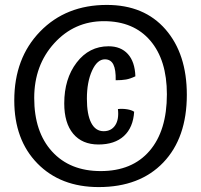

<svg xmlns="http://www.w3.org/2000/svg" viewBox="-20 -721 817 780"><path d="M414 -701Q566 -701 652.5 -601.5Q739 -502 739 -336Q739 -161 643.5 -61Q548 39 381 39Q226 39 132 -57Q38 -153 38 -313Q38 -485 143 -593Q248 -701 414 -701ZM389 -26Q517 -26 587.5 -108Q658 -190 658 -338Q658 -477 590.5 -556Q523 -635 402 -635Q282 -635 200.5 -545.5Q119 -456 119 -323Q119 -185 191.5 -105.5Q264 -26 389 -26ZM459 -278Q478 -280 496.5 -277Q515 -274 525 -267Q521 -203 483.5 -168.5Q446 -134 380 -134Q314 -134 277.5 -177.5Q241 -221 241 -301Q241 -401 291.5 -467Q342 -533 421 -533Q471 -533 499.5 -501.5Q528 -470 530 -411Q509 -401 492 -398Q475 -395 450 -395Q451 -438 440.5 -459Q430 -480 406 -480Q375 -480 354 -434Q333 -388 333 -320Q333 -256 350.5 -222Q368 -188 401 -188Q432 -188 448 -212Q464 -236 459 -278Z"/></svg>

Font: Atma Medium
Style: Regular
Weight: 500
Designer: Gregori Vincens, Jeremie Hornus, Riccardo Olocco, Yoann Minet.
Foundry: black foundry
Version: Version 1.101;PS 1.100;hotconv 1.0.86;makeotf.lib2.5.63406